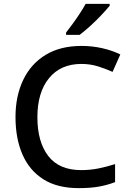

<svg xmlns="http://www.w3.org/2000/svg" viewBox="-20 -961 673 991"><path d="M400 -631Q293 -631 233 -557.5Q173 -484 173 -356Q173 -229 229 -156Q285 -83 399 -83Q445 -83 487.5 -91.5Q530 -100 574 -114V-21Q532 -5 488.5 2.5Q445 10 386 10Q276 10 204 -35.5Q132 -81 96 -163.5Q60 -246 60 -357Q60 -465 99.5 -548Q139 -631 215 -677.5Q291 -724 401 -724Q455 -724 506.5 -712.5Q558 -701 601 -680L561 -590Q526 -606 485.5 -618.5Q445 -631 400 -631ZM546 -931Q531 -913 504 -884Q477 -855 446 -827Q415 -799 391 -781H321V-793Q336 -812 355 -838Q374 -864 392 -891.5Q410 -919 422 -941H546Z"/></svg>

Font: Noto Sans Ethiopic Medium
Style: Regular
Weight: 500
Designer: Monotype Design Team
Foundry: Monotype Imaging Inc.
Version: Version 2.102; ttfautohint (v1.8.4.7-5d5b)